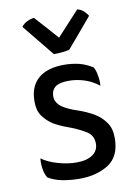

<svg xmlns="http://www.w3.org/2000/svg" viewBox="-86 -795 615 871"><g transform="rotate(-10 222.0 -359.5)"><path d="M49.8 -102.5Q48.8 -94.7 48.8 -84Q48.8 -72.3 50.8 -56.6Q54.7 -28.3 66.4 -11.7Q93.8 4.9 132.8 12.7Q171.9 19.5 210 19.5Q289.1 19.5 343.8 -15.6Q398.4 -50.8 398.4 -135.7Q398.4 -180.7 377.9 -208Q358.4 -235.4 330.1 -252.9Q294.9 -273.4 254.9 -287.1Q214.8 -299.8 187.5 -317.4Q172.9 -327.1 165 -339.8Q156.2 -352.5 156.2 -370.1Q156.2 -396.5 174.8 -412.1Q194.3 -426.8 238.3 -426.8Q274.4 -426.8 310.5 -415Q345.7 -403.3 375 -379.9Q377.9 -398.4 373 -425.8Q369.1 -452.1 359.4 -466.8Q331.1 -485.4 297.9 -494.1Q263.7 -502 228.5 -502Q151.4 -502 109.4 -465.8Q68.4 -429.7 68.4 -361.3Q68.4 -317.4 87.9 -292Q107.4 -265.6 135.7 -248Q155.3 -237.3 175.8 -228.5Q197.3 -220.7 216.8 -212.9Q254.9 -197.3 282.2 -179.7Q309.6 -161.1 309.6 -125Q309.6 -92.8 283.2 -74.2Q256.8 -55.7 208 -55.7Q168 -55.7 124 -68.4Q79.1 -81.1 49.8 -102.5ZM192.4 -557.6Q211.9 -557.6 231.4 -559.6Q251 -561.5 264.6 -565.4Q303.7 -610.4 379.9 -701.2Q372.1 -713.9 360.4 -724.6Q347.7 -735.4 332 -739.3Q297.9 -702.1 228.5 -627Q205.1 -654.3 131.8 -735.4Q115.2 -733.4 99.6 -725.6Q83 -717.8 73.2 -704.1Q112.3 -655.3 192.4 -557.6Z"/></g></svg>

Font: cl
Style: Regular
Weight: 400
Designer: Mitja Miklavcic
Version: Version 1.0